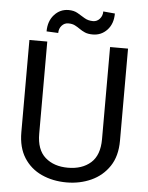

<svg xmlns="http://www.w3.org/2000/svg" viewBox="-60 -940 767 998"><g transform="rotate(5 324.0 -441.0)"><path d="M489.3 -710.9H583V-230Q583 -149.9 547.4 -96.7Q511.7 -43.5 452.9 -16.8Q394 9.8 325.2 9.8Q252.9 9.8 194.6 -16.8Q136.2 -43.5 102.3 -96.7Q68.4 -149.9 68.4 -230V-710.9H161.6V-230Q161.6 -146.5 206.8 -106.7Q252 -66.9 325.2 -66.9Q399.4 -66.9 444.3 -106.7Q489.3 -146.5 489.3 -230ZM438 -892.1 499 -886.7Q499 -833 468.5 -800.5Q438 -768.1 393.6 -768.1Q368.7 -768.1 352.5 -775.1Q336.4 -782.2 323.7 -791.3Q311 -800.3 297.1 -807.4Q283.2 -814.5 262.7 -814.5Q242.2 -814.5 228.3 -798.8Q214.4 -783.2 214.4 -760.3L153.3 -763.2Q153.3 -816.9 183.6 -850.3Q213.9 -883.8 258.3 -883.8Q286.1 -883.8 305.7 -872.3Q325.2 -860.8 344.2 -849.1Q363.3 -837.4 389.2 -837.4Q409.7 -837.4 423.8 -853.3Q438 -869.1 438 -892.1Z"/></g></svg>

Font: Vazirmatn UI
Style: Regular
Weight: 400
Designer: Saber Rastikerdar
Foundry: Saber Rastikerdar
Version: Version 33.003